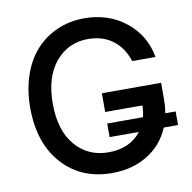

<svg xmlns="http://www.w3.org/2000/svg" viewBox="-82 -820 914 912"><g transform="rotate(-10 374.5 -363.5)"><path d="M733.9 -226.1V-160.6H665Q631.3 -80.1 558.1 -35.2Q484.9 9.8 387.2 9.8Q238.3 9.8 147.5 -91.1Q56.6 -191.9 56.6 -363.3Q56.6 -448.7 81.1 -519.5Q105.5 -590.3 148.9 -637.7Q192.4 -685.1 252.2 -711.2Q312 -737.3 382.3 -737.3Q499.5 -737.3 582.8 -670.7Q666 -604 684.6 -497.6H572.3Q551.3 -563.5 502.7 -600.3Q454.1 -637.2 382.8 -637.2Q287.6 -637.2 226.6 -564.7Q165.5 -492.2 165.5 -363.8Q165.5 -234.4 226.8 -162.4Q288.1 -90.3 387.2 -90.3Q490.7 -90.3 544.9 -160.6H403.8V-226.1H576.2Q583 -252 583.5 -281.7H403.8V-372.1H689.5V-289.6Q689.5 -257.3 684.1 -226.1Z"/></g></svg>

Font: Interop Med
Style: Regular
Weight: 500
Designer: Rasmus Andersson, Google, Jang Haemin
Foundry: jhaemin
Version: Version 1.007